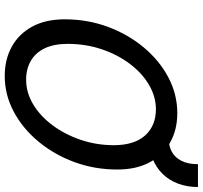

<svg xmlns="http://www.w3.org/2000/svg" viewBox="-42 -782 835 790"><g transform="rotate(90 375.0 -387.5)"><path d="M60 -237Q60 -331 91 -414.5Q122 -498 176 -562.5Q230 -627 299.5 -663.5Q369 -700 446 -700Q514 -700 566 -671Q618 -642 648 -587Q678 -532 678 -453Q678 -359 647 -275.5Q616 -192 562 -127.5Q508 -63 439 -26.5Q370 10 293 10Q225 10 172.5 -19Q120 -48 90 -103Q60 -158 60 -237ZM161 -249Q161 -193 179 -155Q197 -117 230.5 -97.5Q264 -78 308 -78Q361 -78 409 -106.5Q457 -135 495 -185.5Q533 -236 555.5 -301.5Q578 -367 578 -441Q577 -525 537 -568.5Q497 -612 430 -612Q378 -612 329.5 -583.5Q281 -555 243 -504.5Q205 -454 183 -388.5Q161 -323 161 -249ZM553 -665Q582 -665 605 -677.5Q628 -690 642 -716.5Q656 -743 656 -785H750Q750 -740 736 -703Q722 -666 696 -639.5Q670 -613 634 -598.5Q598 -584 553 -584Z"/></g></svg>

Font: Radio Canada
Style: Italic
Weight: 400
Italic angle: -12°
Designer: Charles Daoud, Etienne Aubert Bonn, Alexandre Saumier Demers, Jacques Le Bailly
Foundry: Radio-Canada
Version: Version 2.104;gftools[0.9.28.dev5+ged2979d]